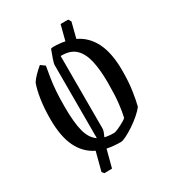

<svg xmlns="http://www.w3.org/2000/svg" viewBox="-193 -806 927 1024"><g transform="rotate(-30 271.0 -294.0)"><path d="M162 -544Q156 -509 150.5 -475Q145 -441 142 -400Q139 -359 139 -303Q139 -206 153.5 -151.5Q168 -97 204 -73V-522Q204 -533 212.5 -557Q221 -581 231 -608Q239 -611 246 -611Q284 -611 317 -604L341 -697H388L398 -680L374 -586Q436 -557 469 -491.5Q502 -426 502 -318Q502 -249 494 -195.5Q486 -142 477 -108Q464 -91 440.5 -70.5Q417 -50 390 -32Q363 -14 340 -2.5Q317 9 306 9Q259 9 221 1L193 108L146 109L135 96L165 -18Q103 -48 71.5 -113Q40 -178 40 -283Q40 -352 48.5 -406Q57 -460 70 -494Q81 -511 99 -529Q117 -547 136 -563ZM256 -101Q256 -88 241 -57Q265 -51 298 -51Q306 -51 326 -60Q346 -69 364 -79.5Q382 -90 384 -94Q392 -127 397.5 -175.5Q403 -224 403 -300Q403 -379 390.5 -434.5Q378 -490 347.5 -519.5Q317 -549 262 -549Q258 -549 256 -549Z"/></g></svg>

Font: Grenze Gotisch
Style: Regular
Weight: 400
Designer: Renata Polastri
Foundry: Omnibus-Type
Version: Version 1.001